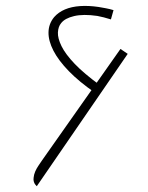

<svg xmlns="http://www.w3.org/2000/svg" viewBox="-20 -644 512 663"><path d="M107 -1Q105 -3 102 -6.5Q99 -10 97 -16Q95 -22 96 -30Q97 -41 101.5 -51.5Q106 -62 112.5 -71.5Q119 -81 125 -90L396 -475L421 -458ZM308 -324Q254 -361 218 -398Q182 -435 164.5 -469Q147 -503 147.5 -532.5Q148 -562 167 -585Q182 -602 204.5 -611.5Q227 -621 256.5 -623Q286 -625 320 -620Q332 -618 345.5 -615.5Q359 -613 372 -609L363 -577Q350 -581 338.5 -584Q327 -587 316 -589Q268 -596 236 -588.5Q204 -581 191 -564Q181 -552 180 -532Q179 -512 192.5 -484.5Q206 -457 238 -423.5Q270 -390 325 -350Z"/></svg>

Font: Mada ExtraLight
Style: Regular
Weight: 250
Designer: Khaled Hosny
Version: Version 1.5